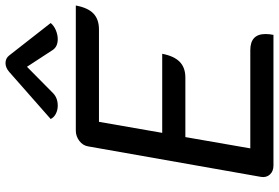

<svg xmlns="http://www.w3.org/2000/svg" viewBox="-174 -814 989 680"><g transform="rotate(-90 320.0 -474.5)"><path d="M141 -656Q144 -675 160.5 -687.5Q177 -700 197 -700H640Q632 -657 611.5 -637.5Q591 -618 555 -618H228L189 -394H469Q461 -352 440.5 -332Q420 -312 385 -312H174L134 -82H482Q539 -82 539 -28Q539 -15 536 0H73Q53 0 41.5 -12.5Q30 -25 33 -44ZM285 -764Q270 -764 257 -770.5Q244 -777 238 -789L405 -936Q420 -949 436 -949Q453 -949 463 -936L578 -789Q568 -777 552 -770.5Q536 -764 521 -764Q495 -764 483 -781L423 -873L330 -781Q313 -764 285 -764Z"/></g></svg>

Font: K2D
Style: Italic
Weight: 400
Italic angle: -10°
Designer: Katatrad Aksorn Co.,Ltd.
Foundry: Cadson Demak Co.,Ltd.
Version: Version 1.000; ttfautohint (v1.6)